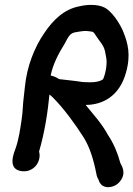

<svg xmlns="http://www.w3.org/2000/svg" viewBox="-20 -715 553 796"><path d="M83 -353 79 -317C74 -280 75 -254 70 -222C64 -181 58 -138 45 -101C40 -86 5 -10 74 -5H82C104 -5 134 -21 142 -54C145 -65 145 -76 142 -87C165 -165 178 -250 185 -323C190 -320 197 -313 201 -309C247 -262 290 -203 327 -145C352 -105 368 -53 379 3C380 11 383 21 389 31L392 40L393 41C407 67 440 65 462 51C472 45 480 35 486 24C499 -2 487 -24 479 -39C468 -80 451 -121 428 -155C400 -206 368 -239 335 -280C405 -280 475 -316 502 -413C524 -489 509 -538 492 -581C481 -611 443 -673 408 -686C383 -697 343 -697 310 -689C244 -677 199 -630 165 -580C123 -520 91 -439 83 -353ZM190 -402C200 -451 224 -495 247 -532C266 -568 271 -578 296 -582H300L302 -583C314 -585 331 -588 345 -586C373 -582 363 -587 386 -555C410 -523 414 -517 420 -478C425 -456 420 -416 408 -388C405 -383 387 -374 356 -374C344 -374 334 -374 322 -375C291 -380 257 -383 225 -387C216 -393 207 -398 190 -402Z"/></svg>

Font: Stray Cat
Style: ExBlkCnObl
Weight: 1000
Version: Version 1.0